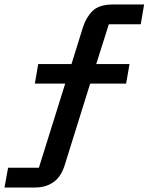

<svg xmlns="http://www.w3.org/2000/svg" viewBox="-55 -749 661 854"><path d="M-35 85 -19 -3H118L235 -377H100L115 -464H263L314 -628Q328 -672 357 -700.5Q386 -729 447 -729H586L571 -641H429L373 -464H521L506 -377H346L233 -15Q217 37 183 61Q149 85 101 85Z"/></svg>

Font: Hubot Sans Medium
Style: Italic
Weight: 500
Italic angle: -10°
Designer: Deni Anggara
Foundry: GitHub
Version: Version 1.001; ttfautohint (v1.8.4.7-5d5b);gftools[0.9.31]